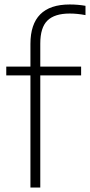

<svg xmlns="http://www.w3.org/2000/svg" viewBox="-20 -838 402 858"><path d="M160 -643.5V-540.5H342.5V-501H160V0H116V-501H8V-540.5H116V-641.5Q116 -818 291.5 -818Q328.5 -818 362 -812V-770.5Q325.5 -777.5 291.5 -777.5Q224 -777.5 192 -746.2Q160 -715 160 -643.5Z"/></svg>

Font: Encode Sans ExtraLight
Style: Regular
Weight: 275
Designer: Multiple Designers
Foundry: Impallari Type
Version: Version 2.000